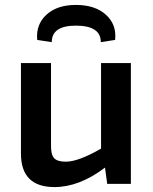

<svg xmlns="http://www.w3.org/2000/svg" viewBox="-20 -746 619 779"><path d="M190 -575 131 -584Q125 -646 168 -686Q211 -726 288 -726Q366 -726 410 -686Q454 -646 447 -584L389 -575Q389 -642 288 -642Q190 -642 190 -575ZM390 -490H511V0H415L406 -66Q302 13 201 13Q65 13 65 -123V-490H187V-159Q186 -120 199 -105Q212 -90 247 -90Q298 -90 390 -143Z"/></svg>

Font: Exo 2 Semi Bold
Style: Regular
Weight: 600
Designer: Natanael Gama
Version: Version 1.001;PS 001.001;hotconv 1.0.88;makeotf.lib2.5.64775